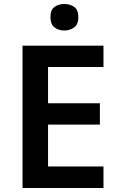

<svg xmlns="http://www.w3.org/2000/svg" viewBox="-20 -943 598 963"><path d="M499 0H93V-714H499V-607H221V-425H481V-318H221V-108H499ZM303 -923Q331 -923 352 -908.5Q373 -894 373 -857Q373 -821 352 -805.5Q331 -790 303 -790Q274 -790 253.5 -805.5Q233 -821 233 -857Q233 -894 253.5 -908.5Q274 -923 303 -923Z"/></svg>

Font: Noto Sans Armenian SemiBold
Style: Regular
Weight: 600
Designer: Monotype Design Team
Foundry: Monotype Imaging Inc.
Version: Version 2.007